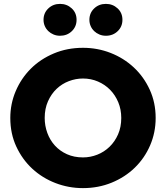

<svg xmlns="http://www.w3.org/2000/svg" viewBox="-20 -957 854 988"><path d="M33 0ZM781 -350Q781 -275 752.5 -209Q724 -143 673.5 -94Q623 -45 554.5 -17Q486 11 407 11Q333 11 265.5 -15Q198 -41 146.5 -88.5Q95 -136 64 -202.5Q33 -269 33 -350Q33 -423 61 -488.5Q89 -554 138.5 -603.5Q188 -653 257 -682Q326 -711 407 -711Q482 -711 549.5 -684.5Q617 -658 668.5 -610Q720 -562 750.5 -495.5Q781 -429 781 -350ZM604 -350Q604 -394 588.5 -431Q573 -468 546.5 -495Q520 -522 484 -537.5Q448 -553 407 -553Q370 -553 334.5 -539.5Q299 -526 271.5 -500Q244 -474 227 -436Q210 -398 210 -350Q210 -310 223.5 -273Q237 -236 262.5 -208Q288 -180 324.5 -163.5Q361 -147 407 -147Q445 -147 480.5 -161Q516 -175 543.5 -201.5Q571 -228 587.5 -265.5Q604 -303 604 -350ZM289 -773Q271 -773 255.5 -779.5Q240 -786 228.5 -797Q217 -808 210.5 -823Q204 -838 204 -855Q204 -890 228.5 -913.5Q253 -937 289 -937Q324 -937 349 -914Q374 -891 374 -855Q374 -820 349.5 -796.5Q325 -773 289 -773ZM525 -773Q507 -773 491.5 -779.5Q476 -786 464.5 -797Q453 -808 446.5 -823Q440 -838 440 -855Q440 -890 464.5 -913.5Q489 -937 525 -937Q560 -937 585 -914Q610 -891 610 -855Q610 -820 585.5 -796.5Q561 -773 525 -773Z"/></svg>

Font: Rosa Sans Black
Style: Regular
Weight: 900
Designer: Pentagram / MCKL
Foundry: Pentagram / MCKL
Version: Version 1.005;September 16, 2019;FontCreator 11.5.0.2425 64-